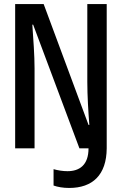

<svg xmlns="http://www.w3.org/2000/svg" viewBox="-20 -734 603 950"><path d="M55 0H151V-395C151 -461 145 -537 140 -612H144L373 0H418C418 83 373 113 314 113C291 113 266 109 245 103V184C265 191 291 196 322 196C438 196 507 132 508 0V-714H412V-329C412 -261 417 -181 422 -116H418L196 -714H55Z"/></svg>

Font: Noto Sans Mono SemiCondensed Medium
Style: Regular
Weight: 500
Width: 4
Designer: Monotype Design Team
Foundry: Monotype Imaging Inc.
Version: Version 2.014